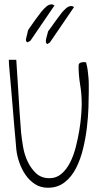

<svg xmlns="http://www.w3.org/2000/svg" viewBox="-20 -882 465 903"><path d="M56.6 -180.7Q55.7 -196.3 52.7 -227.1Q49.8 -257.8 46.4 -296.9Q43 -335.9 39.6 -378.9Q36.1 -421.9 32.7 -460.9Q29.3 -500 26.4 -531.2Q23.4 -562.5 22.5 -577.1Q22.5 -579.1 22 -588.4Q21.5 -597.7 21.5 -600.6H56.6Q57.6 -587.9 59.1 -561Q60.5 -534.2 63 -501Q65.4 -467.8 67.4 -430.2Q69.3 -392.6 71.8 -359.4Q74.2 -326.2 76.2 -299.3Q78.1 -272.5 79.1 -259.8Q82 -230.5 88.4 -192.4Q94.7 -154.3 110.4 -121.6Q126 -88.9 150.4 -66.4Q174.8 -43.9 212.9 -43.9Q245.1 -43.9 269 -64.5Q293 -85 309.6 -117.7Q326.2 -150.4 336.4 -190.4Q346.7 -230.5 353 -269Q359.4 -307.6 361.8 -340.3Q364.3 -373 364.3 -391.6Q364.3 -440.4 356.9 -483.9Q349.6 -527.3 349.6 -572.3Q349.6 -583 356.9 -586.4Q364.3 -589.8 373 -589.8Q375 -589.8 378.9 -589.4Q382.8 -588.9 384.8 -588.9Q390.6 -567.4 392.6 -550.3Q394.5 -533.2 396 -517.6Q397.5 -502 397.5 -485.4V-449.2Q397.5 -420.9 396 -376.5Q394.5 -332 388.7 -282.2Q382.8 -232.4 370.6 -182.1Q358.4 -131.8 337.4 -90.8Q316.4 -49.8 283.7 -24.4Q251 1 205.1 1Q170.9 1 144.5 -16.1Q118.2 -33.2 100.1 -59.6Q82 -85.9 70.8 -118.2Q59.6 -150.4 56.6 -180.7ZM123 -690.4 109.4 -682.6Q99.6 -687.5 102.5 -700.2Q105.5 -712.9 107.4 -719.7Q108.4 -722.7 109.9 -731Q111.3 -739.3 113.3 -742.2Q118.2 -749 126.5 -761.2Q134.8 -773.4 143.6 -785.6Q152.3 -797.9 161.1 -809.1Q169.9 -820.3 174.8 -827.1Q178.7 -832 184.6 -838.4Q190.4 -844.7 197.3 -850.6Q204.1 -856.4 211.4 -859.4Q218.8 -862.3 225.6 -861.3Q227.5 -860.4 231 -858.9Q234.4 -857.4 236.3 -856.4ZM214.8 -682.6 203.1 -674.8Q197.3 -677.7 196.3 -682.1Q195.3 -686.5 195.8 -691.9Q196.3 -697.3 197.8 -702.6Q199.2 -708 200.2 -711.9Q201.2 -714.8 203.1 -722.7Q205.1 -730.5 206.1 -734.4Q211.9 -741.2 220.2 -753.4Q228.5 -765.6 237.3 -777.8Q246.1 -790 254.4 -800.8Q262.7 -811.5 267.6 -818.4Q271.5 -824.2 277.8 -830.6Q284.2 -836.9 290.5 -842.8Q296.9 -848.6 304.2 -851.6Q311.5 -854.5 319.3 -853.5Q320.3 -852.5 323.7 -851.1Q327.1 -849.6 328.1 -848.6Z"/></svg>

Font: Waiting for the Sunrise
Style: Regular
Weight: 300
Version: Version 1.001 2001